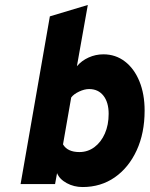

<svg xmlns="http://www.w3.org/2000/svg" viewBox="-20 -742 603 774"><path d="M313 12Q278 12 249 -3.8Q220 -19.5 210 -44L202 0H63L181 -676L334 -722L290 -475Q309 -497.5 337.2 -510.2Q365.5 -523 397 -523Q446 -523 483.5 -494.2Q521 -465.5 542 -414.2Q563 -363 563 -296Q563 -205.5 531 -136Q499 -66.5 442.8 -27.2Q386.5 12 313 12ZM300 -129Q334 -129 360.8 -149Q387.5 -169 402.8 -203.8Q418 -238.5 418 -283Q418 -329.5 397 -356.2Q376 -383 339 -383Q320.5 -383 298.8 -372.8Q277 -362.5 267 -349L234 -160Q243 -144.5 259.5 -136.8Q276 -129 300 -129Z"/></svg>

Font: Overpass Black
Style: Italic
Weight: 900
Italic angle: -10°
Designer: Delve Withrington, Dave Bailey, Thomas Jockin
Foundry: Delve Fonts LLC
Version: Version 4.000